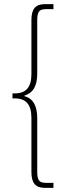

<svg xmlns="http://www.w3.org/2000/svg" viewBox="-20 -807 327 923"><path d="M159 -239V19Q159 49 167.5 60.5Q176 72 200 72H237V96H194Q162 96 146.5 78Q131 60 131 20V-241Q131 -288 111.5 -311Q92 -334 51 -334H40V-358H51Q92 -358 111.5 -381Q131 -404 131 -451V-711Q131 -751 146.5 -769Q162 -787 194 -787H237V-763H200Q176 -763 167.5 -751.5Q159 -740 159 -710V-453Q159 -409 144 -383Q129 -357 97 -347V-345Q159 -329 159 -239Z"/></svg>

Font: Prompt Thin
Style: Regular
Weight: 100
Designer: Katatrad Team
Foundry: CadsonDemak
Version: Version 1.030